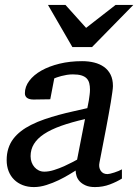

<svg xmlns="http://www.w3.org/2000/svg" viewBox="-20 -740 556 772"><path d="M321.8 -261.2Q266.6 -248.5 225.6 -233.9Q184.6 -219.2 157.2 -201.2Q129.9 -183.1 116.5 -161.1Q103 -139.2 103 -111.8Q103 -98.6 107.2 -87.4Q111.3 -76.2 118.7 -67.9Q126 -59.6 136 -54.7Q146 -49.8 158.2 -49.8Q176.3 -49.8 197.3 -56.4Q218.3 -63 237.3 -71.5Q256.3 -80.1 271 -87.9Q285.6 -95.7 290 -98.1ZM470.2 -22Q450.2 -9.3 421.9 1.5Q393.6 12.2 361.8 12.2Q339.4 12.2 324.5 5.6Q309.6 -1 300.5 -10.7Q291.5 -20.5 287.8 -32.2Q284.2 -43.9 284.2 -54.2Q275.4 -48.8 257.3 -37.8Q239.3 -26.9 216.1 -15.6Q192.9 -4.4 166.7 3.9Q140.6 12.2 116.2 12.2Q91.8 12.2 71.5 4.4Q51.3 -3.4 36.9 -17.6Q22.5 -31.7 14.6 -51.8Q6.8 -71.8 6.8 -96.2Q6.8 -122.1 13.7 -143.3Q20.5 -164.6 33.4 -181.6Q46.4 -198.7 64.5 -212.6Q82.5 -226.6 105 -237.8Q131.3 -251 159.2 -260.5Q187 -270 215.6 -277.8Q244.1 -285.6 273.2 -292Q302.2 -298.3 331.1 -305.2Q331.5 -308.6 333.5 -317.1Q335.4 -325.7 337.2 -336.4Q338.9 -347.2 340.3 -358.6Q341.8 -370.1 341.8 -379.9Q341.8 -394 338.9 -405.5Q335.9 -417 328.4 -424.8Q320.8 -432.6 307.4 -436.8Q293.9 -440.9 272.9 -440.9Q260.7 -440.9 248.8 -439Q236.8 -437 226.6 -434.3Q216.3 -431.6 209 -429Q201.7 -426.3 198.2 -424.8L182.1 -340.8L115.2 -339.8Q98.1 -339.8 89.1 -346.2Q80.1 -352.5 80.1 -365.2Q80.1 -391.6 97.7 -415Q115.2 -438.5 146.2 -456.1Q177.2 -473.6 219.2 -483.9Q261.2 -494.1 310.1 -494.1Q336.4 -494.1 358.9 -488.5Q381.3 -482.9 398.2 -470.9Q415 -459 424.6 -439.9Q434.1 -420.9 434.1 -394Q434.1 -386.2 431.6 -368.9Q429.2 -351.6 425.5 -328.6Q421.9 -305.7 416.7 -278.6Q411.6 -251.5 406.7 -224.6Q394.5 -161.6 379.9 -85.9Q376 -67.4 384.8 -53.7Q393.6 -40 412.1 -40Q415.5 -40 423.3 -41.7Q431.2 -43.5 439.9 -46.4Q448.7 -49.3 457 -52.7Q465.3 -56.2 470.2 -59.1ZM350.1 -550.8H271L172.9 -720.2H243.2L326.2 -627.9L444.8 -720.2H516.1Z"/></svg>

Font: Charis SIL Phon
Style: Italic
Weight: 400
Italic angle: -11°
Foundry: SIL International
Version: Version 5.000